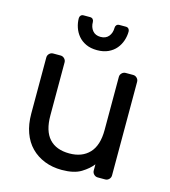

<svg xmlns="http://www.w3.org/2000/svg" viewBox="-111 -824 818 923"><g transform="rotate(15 298.5 -362.5)"><path d="M70 0ZM70 -493Q70 -504 78 -512Q86 -520 97 -520H134Q145 -520 153 -512Q161 -504 161 -493V-229Q161 -152 195.5 -114Q230 -76 296 -76Q359 -76 395 -114Q431 -152 431 -229V-493Q431 -504 439 -512Q447 -520 458 -520H495Q506 -520 514 -512Q522 -504 522 -493V-27Q522 -16 514 -8Q506 0 495 0H458Q447 0 439 -8Q431 -16 431 -27V-58Q412 -33 377 -11.5Q342 10 281 10Q234 10 195 -5.5Q156 -21 128 -49.5Q100 -78 85 -119.5Q70 -161 70 -214ZM296 -590Q264 -590 240.5 -601Q217 -612 202 -630Q187 -648 179.5 -670.5Q172 -693 172 -716Q172 -724 177 -729.5Q182 -735 191 -735H223Q232 -735 237 -729.5Q242 -724 242 -716Q242 -690 256 -673Q270 -656 296 -656Q322 -656 336 -673Q350 -690 350 -716Q350 -724 355 -729.5Q360 -735 369 -735H401Q410 -735 415 -729.5Q420 -724 420 -716Q420 -693 412.5 -670.5Q405 -648 390 -630Q375 -612 351.5 -601Q328 -590 296 -590Z"/></g></svg>

Font: Rubik
Style: Regular
Weight: 400
Designer: Hubert & Fischer
Foundry: Hubert & Fischer
Version: Version 1.002; ttfautohint (v1.6)